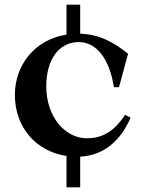

<svg xmlns="http://www.w3.org/2000/svg" viewBox="-20 -663 618 826"><path d="M531 -432C470 -480 411 -515 325 -518V-643H266V-514C129 -493 44 -382 44 -255C44 -116 134 -12 266 8V143H325V11C435 5 503 -67 542 -157L518 -169C467 -90 411 -68 354 -68C262 -68 179 -158 179 -292C179 -403 231 -482 319 -482C396 -482 451 -409 470 -288H492Z"/></svg>

Font: Ortica Linear
Style: Bold
Weight: 700
Designer: Benedetta Bovani
Foundry: Collletttivo
Version: Version 2.000;Glyphs 3.1.2 (3151)